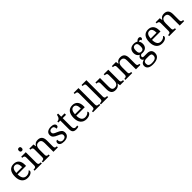

<svg xmlns="http://www.w3.org/2000/svg" viewBox="564 -2925 5329 5329"><g transform="rotate(-45 3228.5 -260.0)"><path d="M274.9 -492.2C315.4 -492.2 342.3 -474.6 359.4 -443.4C376.5 -412.1 383.8 -367.7 383.8 -314.9H153.8C161.1 -430.7 200.7 -492.2 274.9 -492.2ZM55.2 -264.2C55.2 -177.7 77.1 -108.9 116.7 -62C156.2 -15.1 214.8 9.8 287.1 9.8C406.7 9.8 462.9 -48.8 462.9 -88.9C462.9 -106 453.1 -119.1 443.8 -123C420.4 -86.4 367.7 -53.2 300.8 -53.2C206.1 -53.2 154.3 -114.7 151.9 -261.2H484.9V-307.1C484.9 -464.8 405.8 -545.9 276.9 -545.9C134.8 -545.9 55.2 -451.2 55.2 -264.2Z M571.3 -42H558.1V0H842.3V-42H829.1C784.7 -42 747.1 -51.3 747.1 -113.8V-536.1H568.4V-494.1H571.3C615.7 -494.1 653.3 -484.4 653.3 -425.8V-108.9C653.3 -50.3 616.7 -42 571.3 -42ZM639.2 -698.2C639.2 -652.8 663.6 -636.2 696.3 -636.2C727.5 -636.2 752.9 -651.9 752.9 -698.2C752.9 -746.6 727.1 -759.8 696.3 -759.8C664.1 -759.8 639.2 -744.6 639.2 -698.2Z M1151.9 -42H1148.9C1103.5 -42 1066.9 -50.3 1066.9 -108.9V-319.8C1066.9 -407.7 1097.7 -481.9 1188 -481.9C1267.6 -481.9 1297.9 -433.6 1297.9 -345.2V0H1472.2V-42H1468.8C1424.3 -42 1392.1 -51.3 1392.1 -113.8V-350.1C1392.1 -418.5 1376.5 -467.8 1347.7 -499.5C1318.4 -530.8 1276.9 -545.9 1224.1 -545.9C1158.7 -545.9 1109.4 -529.3 1067.9 -455.1H1063L1049.8 -536.1H888.2V-494.1H891.1C935.5 -494.1 973.1 -484.4 973.1 -425.8V-113.8C973.1 -51.3 936 -42 891.1 -42H882.8V0H1151.9Z M1710 9.8C1828.1 9.8 1907.2 -42.5 1907.2 -147C1907.2 -188.5 1896 -219.7 1871.6 -245.1C1847.2 -270.5 1809.6 -291 1756.8 -313C1667.5 -349.6 1632.8 -367.7 1632.8 -418.9C1632.8 -466.8 1661.1 -499 1728 -499C1787.1 -499 1814 -460 1814 -393.1C1860.4 -393.1 1886.2 -416.5 1886.2 -453.1C1886.2 -478 1874 -501.5 1849.1 -518.1C1824.2 -534.7 1787.6 -544.9 1740.2 -544.9C1683.6 -544.9 1636.7 -532.2 1603.5 -508.8C1570.3 -484.9 1551.8 -449.2 1551.8 -403.8C1551.8 -315.4 1602.5 -282.2 1703.1 -237.8C1799.3 -196.3 1826.2 -178.7 1826.2 -128.9C1826.2 -75.2 1786.6 -38.1 1715.8 -38.1C1634.8 -38.1 1607.9 -94.7 1607.9 -165C1582 -165 1544.9 -147.9 1544.9 -96.2C1544.9 -61 1561 -34.7 1589.8 -17.1C1618.7 1 1659.7 9.8 1710 9.8Z M2216.3 -43C2169.9 -43 2140.1 -73.7 2140.1 -142.1V-479H2271V-536.1H2140.1V-659.2H2094.2C2084 -607.9 2071.3 -575.7 2048.3 -550.8C2026.4 -527.8 1994.1 -519 1970.2 -519V-479H2046.4V-145C2046.4 -31.2 2088.9 9.8 2191.4 9.8C2222.7 9.8 2261.2 2.9 2280.3 -5.9V-49.8C2259.3 -45.9 2240.2 -43 2216.3 -43Z M2578.1 -492.2C2618.7 -492.2 2645.5 -474.6 2662.6 -443.4C2679.7 -412.1 2687 -367.7 2687 -314.9H2457C2464.4 -430.7 2503.9 -492.2 2578.1 -492.2ZM2358.4 -264.2C2358.4 -177.7 2380.4 -108.9 2419.9 -62C2459.5 -15.1 2518.1 9.8 2590.3 9.8C2710 9.8 2766.1 -48.8 2766.1 -88.9C2766.1 -106 2756.3 -119.1 2747.1 -123C2723.6 -86.4 2670.9 -53.2 2604 -53.2C2509.3 -53.2 2457.5 -114.7 2455.1 -261.2H2788.1V-307.1C2788.1 -464.8 2709 -545.9 2580.1 -545.9C2438 -545.9 2358.4 -451.2 2358.4 -264.2Z M2864.3 -42H2851.6V0H3135.3V-42H3122.6C3076.2 -42 3040.5 -51.8 3040.5 -113.8V-759.8H2851.6V-717.8H2864.3C2907.7 -717.8 2946.3 -710 2946.3 -649.9V-113.8C2946.3 -51.3 2909.2 -42 2864.3 -42Z M3174.3 -42H3161.6V0H3445.3V-42H3432.6C3386.2 -42 3350.6 -51.8 3350.6 -113.8V-759.8H3161.6V-717.8H3174.3C3217.8 -717.8 3256.3 -710 3256.3 -649.9V-113.8C3256.3 -51.3 3219.2 -42 3174.3 -42Z M3985.4 -108.9V-536.1H3806.6V-494.1H3809.6C3855 -494.1 3891.6 -484.4 3891.6 -421.9V-215.8C3891.6 -119.6 3853.5 -54.2 3765.6 -54.2C3686 -54.2 3660.6 -102.1 3660.6 -190.9V-536.1H3481.4V-494.1H3484.4C3528.8 -494.1 3566.4 -484.4 3566.4 -425.8V-186C3566.4 -47.9 3626.5 9.8 3731.4 9.8C3794.9 9.8 3853.5 -6.3 3893.6 -81.1H3898.4L3911.6 0H4070.3V-42H4067.4C4022 -42 3985.4 -50.3 3985.4 -108.9Z M4390.1 -42H4387.2C4341.8 -42 4305.2 -50.3 4305.2 -108.9V-319.8C4305.2 -407.7 4335.9 -481.9 4426.3 -481.9C4505.9 -481.9 4536.1 -433.6 4536.1 -345.2V0H4710.4V-42H4707C4662.6 -42 4630.4 -51.3 4630.4 -113.8V-350.1C4630.4 -418.5 4614.7 -467.8 4585.9 -499.5C4556.6 -530.8 4515.1 -545.9 4462.4 -545.9C4397 -545.9 4347.7 -529.3 4306.2 -455.1H4301.3L4288.1 -536.1H4126.5V-494.1H4129.4C4173.8 -494.1 4211.4 -484.4 4211.4 -425.8V-113.8C4211.4 -51.3 4174.3 -42 4129.4 -42H4121.1V0H4390.1Z M5264.2 -515.1C5264.2 -543 5244.6 -566.9 5205.1 -566.9C5160.6 -566.9 5129.4 -535.6 5108.4 -513.2C5087.9 -531.2 5040.5 -545.9 4994.1 -545.9C4868.7 -545.9 4806.2 -476.1 4806.2 -360.8C4806.2 -294.4 4839.4 -233.4 4896.5 -210C4851.1 -182.6 4831.1 -155.8 4831.1 -116.2C4831.1 -74.2 4858.9 -45.9 4886.2 -34.2C4819.8 -22.5 4761.2 17.6 4761.2 94.2C4761.2 186 4830.1 240.2 4969.2 240.2C5059.6 240.2 5126.5 222.2 5169.9 189.9C5213.4 157.7 5234.4 110.4 5234.4 53.2C5234.4 10.3 5223.1 -27.8 5196.8 -54.2C5170.4 -80.6 5129.4 -96.2 5069.3 -96.2H4956.1C4920.4 -96.2 4894 -101.1 4894 -133.8C4894 -164.6 4916.5 -182.1 4942.4 -194.8C4958 -192.9 4973.6 -191.9 4994.1 -191.9C5115.2 -191.9 5174.3 -265.1 5174.3 -363.8C5174.3 -420.9 5158.2 -457 5135.3 -484.9C5148.4 -493.2 5161.1 -497.1 5178.2 -497.1C5205.1 -497.1 5211.4 -478 5211.4 -462.9C5247.1 -462.9 5264.2 -485.4 5264.2 -515.1ZM4842.3 87.9C4842.3 8.8 4896 -6.8 4952.1 -6.8H5050.3C5117.7 -6.8 5152.3 9.3 5152.3 69.8C5152.3 140.6 5113.3 190.9 4971.2 190.9C4920.4 190.9 4888.2 179.7 4868.7 161.6C4849.1 143.6 4842.3 117.2 4842.3 87.9ZM4900.4 -363.8C4900.4 -453.6 4925.8 -497.1 4990.2 -497.1C5055.2 -497.1 5080.1 -455.1 5080.1 -365.2C5080.1 -278.8 5057.1 -240.2 4991.2 -240.2C4926.8 -240.2 4900.4 -278.3 4900.4 -363.8Z M5551.3 -492.2C5591.8 -492.2 5618.7 -474.6 5635.7 -443.4C5652.8 -412.1 5660.2 -367.7 5660.2 -314.9H5430.2C5437.5 -430.7 5477.1 -492.2 5551.3 -492.2ZM5331.5 -264.2C5331.5 -177.7 5353.5 -108.9 5393.1 -62C5432.6 -15.1 5491.2 9.8 5563.5 9.8C5683.1 9.8 5739.3 -48.8 5739.3 -88.9C5739.3 -106 5729.5 -119.1 5720.2 -123C5696.8 -86.4 5644 -53.2 5577.1 -53.2C5482.4 -53.2 5430.7 -114.7 5428.2 -261.2H5761.2V-307.1C5761.2 -464.8 5682.1 -545.9 5553.2 -545.9C5411.1 -545.9 5331.5 -451.2 5331.5 -264.2Z M6108.4 -42H6105.5C6060.1 -42 6023.4 -50.3 6023.4 -108.9V-319.8C6023.4 -407.7 6054.2 -481.9 6144.5 -481.9C6224.1 -481.9 6254.4 -433.6 6254.4 -345.2V0H6428.7V-42H6425.3C6380.9 -42 6348.6 -51.3 6348.6 -113.8V-350.1C6348.6 -418.5 6333 -467.8 6304.2 -499.5C6274.9 -530.8 6233.4 -545.9 6180.7 -545.9C6115.2 -545.9 6065.9 -529.3 6024.4 -455.1H6019.5L6006.3 -536.1H5844.7V-494.1H5847.7C5892.1 -494.1 5929.7 -484.4 5929.7 -425.8V-113.8C5929.7 -51.3 5892.6 -42 5847.7 -42H5839.4V0H6108.4Z"/></g></svg>

Font: The Erased English
Style: Regular
Weight: 400
Designer: Monotype Design team + ligartures altered by 180 Amsterdam
Foundry: Monotype Imaging Inc.
Version: Version 1.030;Glyphs 3.1.2 (3151)